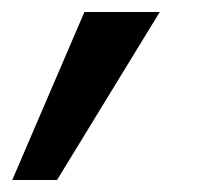

<svg xmlns="http://www.w3.org/2000/svg" viewBox="-91 -157 335 316"><path d="M-70.8 139.2 47.9 -137.2H171.9L2.9 139.2Z"/></svg>

Font: SVN-Poppins Medium
Style: Italic
Weight: 500
Italic angle: -10°
Designer: Ninad Kale (Devanagari), Jonny Pinhorn (Latin)
Foundry: Indian Type Foundry
Version: Version 3.002 2017